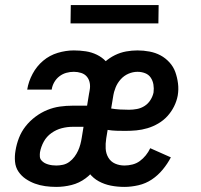

<svg xmlns="http://www.w3.org/2000/svg" viewBox="-20 -726 790 754"><path d="M201 8Q179 8 157.5 5Q136 2 117 -5Q98 -12 81 -23.5Q64 -35 52.5 -52Q41 -69 39 -91Q37 -113 41 -135Q45 -160 54.5 -184.5Q64 -209 80.5 -230Q97 -251 119 -267.5Q141 -284 165.5 -294Q190 -304 215 -307.5Q240 -311 265 -311H322L332 -371Q335 -386 332.5 -400Q330 -414 321.5 -424.5Q313 -435 299 -439.5Q285 -444 270 -444Q255 -444 240.5 -440Q226 -436 213.5 -426.5Q201 -417 193 -403Q185 -389 183 -374H87V-375Q92 -406 108 -436Q124 -466 149.5 -487.5Q175 -509 207 -518.5Q239 -528 270 -528Q294 -528 317 -524.5Q340 -521 360.5 -511Q381 -501 396 -485Q411 -469 420 -448.5Q429 -428 429.5 -404.5Q430 -381 426 -357L388 -127H386Q376 -99 359 -72Q342 -45 316.5 -26Q291 -7 261 0.5Q231 8 201 8ZM201 -76Q214 -76 227.5 -79Q241 -82 252.5 -90.5Q264 -99 272.5 -110.5Q281 -122 286.5 -134Q292 -146 295.5 -159Q299 -172 301 -185L308 -228H265Q244 -228 222.5 -222.5Q201 -217 182 -203.5Q163 -190 152 -170Q141 -150 137 -128Q136 -120 136.5 -111.5Q137 -103 142 -97Q147 -91 153.5 -87Q160 -83 168.5 -80.5Q177 -78 185 -77Q193 -76 201 -76ZM469 8Q441 8 415.5 3Q390 -2 368 -14Q346 -26 330.5 -46Q315 -66 307 -90Q299 -114 299 -141Q299 -168 303 -195L330 -360Q334 -383 341 -405Q348 -427 361 -447Q374 -467 392 -483Q410 -499 431.5 -509.5Q453 -520 475.5 -524Q498 -528 520 -528Q544 -528 567.5 -523.5Q591 -519 610.5 -508.5Q630 -498 645.5 -481Q661 -464 668.5 -443Q676 -422 679 -398.5Q682 -375 678 -351Q674 -329 663.5 -308Q653 -287 637.5 -270Q622 -253 601.5 -241Q581 -229 559 -222.5Q537 -216 515.5 -214Q494 -212 472 -212Q455 -212 437.5 -212.5Q420 -213 402 -216L397 -181Q394 -162 395 -142.5Q396 -123 405.5 -107Q415 -91 432 -83.5Q449 -76 469 -76Q484 -76 500 -80Q516 -84 529 -93.5Q542 -103 552.5 -116Q563 -129 570 -144L651 -108Q638 -83 619 -60Q600 -37 576 -21Q552 -5 523.5 1.5Q495 8 469 8ZM487 -295Q502 -295 518 -298Q534 -301 548 -310Q562 -319 571 -333.5Q580 -348 583 -363Q585 -379 582.5 -394Q580 -409 572 -421Q564 -433 550 -438.5Q536 -444 520 -444Q502 -444 484.5 -436.5Q467 -429 454 -414.5Q441 -400 434 -382.5Q427 -365 424 -347L416 -300Q434 -297 451.5 -296Q469 -295 487 -295ZM602 -634H257L258 -706H603Z"/></svg>

Font: Iosevka Custom Medium
Style: Italic
Weight: 500
Italic angle: -9°
Designer: Belleve Invis
Foundry: Belleve Invis
Version: Version 27.0.1